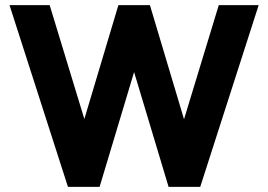

<svg xmlns="http://www.w3.org/2000/svg" viewBox="-20 -726 1042 746"><path d="M244 0 17 -706H173L338.5 -162.5H277.5L440 -706H562.5L725 -162.5H664.5L830 -706H985L758 0H635L472 -542.5H530L367 0Z"/></svg>

Font: Outfit Thin
Style: Regular
Weight: 100
Designer: Rodrigo Fuenzalida
Foundry: fragTYPE
Version: Version 1.100;gftools[0.9.27]